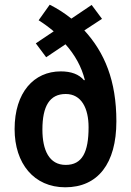

<svg xmlns="http://www.w3.org/2000/svg" viewBox="-20 -785 557 815"><path d="M191 -765 144 -699C166 -685 188 -669 208 -652L132 -601L176 -542L258 -597C298 -552 326 -502 340 -446L337 -444C315 -470 282 -482 238 -482C124 -482 42 -393 42 -237C42 -91 124 10 257 10C395 10 474 -90 474 -270C474 -443 424 -562 338 -656L413 -705L369 -764L283 -706C253 -730 223 -749 191 -765ZM259 -386C326 -386 356 -325 356 -245C356 -139 329 -85 259 -85C189 -85 160 -147 160 -235C160 -335 191 -386 259 -386Z"/></svg>

Font: Noto Sans Ethiopic Cond SemBd
Style: Regular
Weight: 600
Width: 3
Designer: Monotype Design Team
Foundry: Monotype Imaging Inc.
Version: Version 2.102